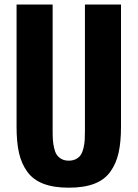

<svg xmlns="http://www.w3.org/2000/svg" viewBox="-20 -830 616 860"><path d="M288.1 10.7Q220.2 10.7 174.1 -7.1Q127.9 -24.9 101.8 -61.3Q75.7 -97.7 64.9 -145.8Q54.2 -193.8 54.2 -262.2V-809.6H215.8V-241.2Q215.8 -218.3 217 -201.9Q218.3 -185.5 222.4 -167Q226.6 -148.4 234.1 -137Q241.7 -125.5 255.4 -117.9Q269 -110.4 288.1 -110.4Q307.1 -110.4 321 -117.9Q335 -125.5 342.3 -137Q349.6 -148.4 354 -167Q358.4 -185.5 359.4 -201.7Q360.4 -217.8 360.4 -241.2V-809.6H522V-262.2Q522 -193.8 511.2 -145.8Q500.5 -97.7 474.6 -61.3Q448.7 -24.9 402.6 -7.1Q356.4 10.7 288.1 10.7Z"/></svg>

Font: Oswald
Style: DemiBold
Weight: 600
Designer: Vernon Adams
Foundry: Vernon Adams
Version: 3.0; ttfautohint (v0.95) -l 8 -r 50 -G 200 -x 0 -w "G" -W -c